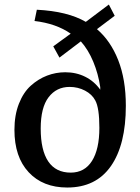

<svg xmlns="http://www.w3.org/2000/svg" viewBox="-20 -816 621 850"><path d="M277.8 14.2Q169.9 14.2 106.9 -53.5Q43.9 -121.1 43.9 -241.2Q43.9 -306.2 63.7 -356.7Q83.5 -407.2 116.5 -436.8Q149.4 -466.3 188.2 -481.2Q227.1 -496.1 269 -496.1Q317.4 -496.1 357.4 -476.1Q397.5 -456.1 423.8 -418.9V-430.2Q415 -489.7 392.8 -543Q370.6 -596.2 337.9 -632.8L243.2 -561L215.8 -610.8L293 -667Q228.5 -711.9 132.8 -723.1L143.1 -772.9Q279.3 -766.1 359.9 -719.2L461.9 -795.9L487.8 -746.1L409.2 -687Q469.7 -635.3 503.4 -549.6Q537.1 -463.9 537.1 -348.1Q537.1 -175.3 470.9 -80.6Q404.8 14.2 277.8 14.2ZM293 -51.8Q354.5 -51.8 387.2 -103.5Q419.9 -155.3 419.9 -250Q419.9 -337.9 401.9 -371.1Q387.7 -398.4 356.4 -414.8Q325.2 -431.2 288.1 -431.2Q230 -431.2 195.1 -385.5Q160.2 -339.8 160.2 -247.1Q160.2 -150.9 193.6 -101.3Q227.1 -51.8 293 -51.8Z"/></svg>

Font: Literata Book Medium
Style: Regular
Weight: 500
Designer: Latin by Veronika Burian and Jose Scaglione. Greek by Irene Vlachou. Cyrillic by Vera Evstafieva
Foundry: TypeTogether
Version: Version 2.003;PS 002.003;hotconv 1.0.88;makeotf.lib2.5.64775